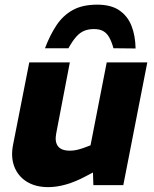

<svg xmlns="http://www.w3.org/2000/svg" viewBox="-20 -779 648 808"><path d="M183 8.5Q129.5 8.5 92.5 -14.5Q55.6 -37.5 40.1 -78.2Q24.7 -118.9 35.2 -170.8L103.2 -516.4H273.9L216.4 -216.7Q209.9 -182.5 223.9 -163.7Q238 -144.9 274.6 -144.9Q289.1 -144.9 303.2 -148.1Q317.3 -151.4 331.9 -156.5L361 -167.5L429.1 -516.4H599.9L498.9 0H372.9L370 -91.4L401.3 -68.8L340.3 -36.9Q297.3 -13.9 257.9 -2.7Q218.5 8.5 183 8.5ZM389.2 -759.4Q446.6 -759.4 481.5 -735.9Q516.5 -712.4 533.1 -671Q549.6 -629.5 550.6 -575L457.4 -576Q449.4 -605.1 439.1 -622.7Q428.8 -640.2 413.8 -648.5Q398.7 -656.7 375.2 -656.7Q352.2 -656.7 334.1 -649.2Q316.1 -641.7 300.6 -624.2Q285 -606.7 268 -576H169.3Q190.3 -631.5 217.7 -672.7Q245.2 -714 286.2 -736.7Q327.2 -759.4 389.2 -759.4Z"/></svg>

Font: REM Medium
Style: Italic
Weight: 500
Italic angle: -11°
Designer: Octavio Pardo
Foundry: Ashler Design
Version: Version 1.005;gftools[0.9.28]